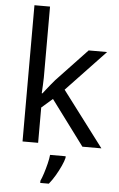

<svg xmlns="http://www.w3.org/2000/svg" viewBox="-63 -803 661 1067"><g transform="rotate(5 267.0 -269.5)"><path d="M172 -363Q172 -347 170.5 -321Q169 -295 168 -276H172Q178 -284 190 -299Q202 -314 214.5 -329.5Q227 -345 236 -355L407 -536H510L293 -307L525 0H419L233 -250L172 -197V0H85V-760H172ZM331 70Q327 88 314.5 115.5Q302 143 285.5 171Q269 199 251 221H203V209Q211 192 219.5 165.5Q228 139 235 110.5Q242 82 244 61H331Z"/></g></svg>

Font: Noto Sans Khudawadi
Style: Regular
Weight: 400
Designer: Monotype Design Team
Foundry: Monotype Imaging Inc.
Version: Version 2.003; ttfautohint (v1.8.4.7-5d5b)